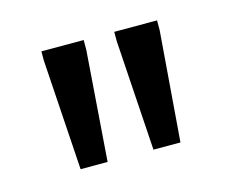

<svg xmlns="http://www.w3.org/2000/svg" viewBox="-49 -777 437 364"><g transform="rotate(-15 169.5 -595.5)"><path d="M56 -713H139V-694L123 -478H70L56 -695ZM199 -713H283V-694L266 -478H213L199 -695Z"/></g></svg>

Font: Ruda
Style: Regular
Weight: 400
Designer: Mariela Monsalve, Angelina Sanchez
Foundry: Mariela Monsalve, Angelina Sanchez
Version: Version 1.002